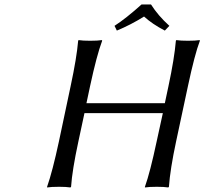

<svg xmlns="http://www.w3.org/2000/svg" viewBox="-20 -825 903 848"><path d="M810.1 -645Q843.8 -645 861.8 -647.9L862.8 -645Q839.8 -584.5 810.1 -444.8L757.8 -200.2Q731.4 -76.7 726.1 0L723.1 2.9Q705.1 0 672.9 0Q638.7 0 620.1 2.9V0Q643.1 -64.5 671.9 -200.2L699.2 -325.2H353L326.2 -200.2Q298.8 -73.2 293.9 0L291 2.9Q272.5 0 241.2 0Q206.1 0 188 2.9V0Q211.9 -68.4 240.2 -200.2L292 -444.8Q318.8 -569.8 325.2 -645L327.1 -647.9Q345.7 -645 377.9 -645Q412.1 -645 430.2 -647.9L431.2 -645Q407.2 -581.1 377.9 -444.8L361.8 -369.1H708L724.1 -444.8Q750 -565.9 756.8 -645L758.8 -647.9Q777.3 -645 810.1 -645ZM647 -805.2Q678.2 -755.9 728 -710.9L708 -689.9Q652.3 -718.8 616.2 -752Q558.6 -715.8 496.1 -689.9L485.8 -710.9Q536.6 -743.7 605 -805.2Z"/></svg>

Font: Linear Smooth
Style: Italic
Weight: 400
Designer: Philipp H. Poll, Flanker
Foundry: Philipp H. Poll, reworked by Flanker
Version: Version 1.061 | FøM Fix